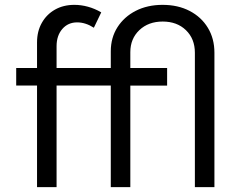

<svg xmlns="http://www.w3.org/2000/svg" viewBox="-20 -767 975 787"><path d="M858.9 0H778.8V-550.8Q778.8 -607.9 742.2 -643.3Q705.6 -678.7 647 -678.7Q588.4 -678.7 551.3 -643.6Q514.2 -608.4 514.2 -553.2V-488.3H665V-416H514.2V0H434.1V-416.5H211.9V0H131.8V-416.5H46.4V-488.3H131.8V-593.3Q131.8 -638.7 151.4 -673.3Q170.9 -708 205.3 -727.5Q239.7 -747.1 284.7 -747.1Q312.5 -747.1 340.3 -739.5Q368.2 -731.9 395 -716.3L364.7 -653.3Q348.1 -664.1 330.8 -669.7Q313.5 -675.3 296.4 -675.3Q258.8 -675.3 235.4 -648.2Q211.9 -621.1 211.9 -577.6V-488.3H434.1V-556.6Q434.1 -612.3 461.4 -655.3Q488.8 -698.2 536.6 -722.7Q584.5 -747.1 646.5 -747.1Q709.5 -747.1 757.3 -722.2Q805.2 -697.3 832 -653.1Q858.9 -608.9 858.9 -550.8Z"/></svg>

Font: Kumbh Sans
Style: Regular
Weight: 400
Version: Version 1.005